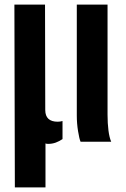

<svg xmlns="http://www.w3.org/2000/svg" viewBox="-20 -620 550 840"><path d="M45 200 43 -600H177L178 -138Q178.5 -87.5 232.5 -87.5Q243 -87.5 253.5 -90.5V-11.5Q239.5 -2 224 3.8Q208.5 9.5 190 9.5Q183 9.5 179 7.5V200ZM332.5 0Q327 -12 321.5 -46Q316 -80 316 -114V-600H450.5V-118Q450.5 -80.5 454.5 -49.2Q458.5 -18 466.5 0Z"/></svg>

Font: Big Shoulders Stencil Text ExtraBold
Style: Regular
Weight: 800
Designer: Patric King
Foundry: XO Type Co
Version: Version 1.000